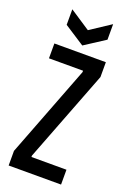

<svg xmlns="http://www.w3.org/2000/svg" viewBox="-135 -730 517 778"><g transform="rotate(20 123.5 -341.5)"><path d="M10 0V-63L162 -458V-464H15V-528H237V-464L85 -70V-64H236V0ZM36 -683 124 -625 212 -683V-616L124 -559L36 -616Z"/></g></svg>

Font: Bricolage Grotesque 48pt Condensed Light
Style: Regular
Weight: 300
Width: 3
Designer: Mathieu Triay
Foundry: Atelier Triay
Version: Version 1.000; ttfautohint (v1.8.4.7-5d5b);gftools[0.9.32]